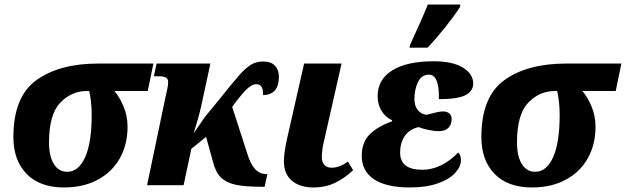

<svg xmlns="http://www.w3.org/2000/svg" viewBox="-20 -816 2758 846"><path d="M39 -212Q39 -390 140.5 -463Q242 -536 413 -536H656L631 -415H484Q506 -390 524 -348Q542 -306 542 -257Q542 -180 508.5 -119.5Q475 -59 411.5 -24.5Q348 10 262 10Q155 10 97 -50Q39 -110 39 -212ZM384 -310Q384 -342 380.5 -371Q377 -400 373 -415H363Q295 -415 245.5 -363.5Q196 -312 196 -188Q196 -127 217.5 -93Q239 -59 276 -59Q326 -59 355 -123Q384 -187 384 -310Z M1139 -397Q1141 -445 1110 -445Q1088 -445 1063 -419Q1038 -393 1003 -345L1069 -141Q1083 -94 1103.5 -71.5Q1124 -49 1154 -49H1158L1146 7H1132Q1060 7 1018.5 -2Q977 -11 953.5 -34Q930 -57 919 -101L888 -213L823 -160L789 0H628L709 -387Q711 -397 716 -418.5Q721 -440 721 -453Q721 -468 711.5 -474Q702 -480 679 -480H658L670 -536H907L866 -346Q855 -297 833 -228L883 -301L948 -380Q1006 -453 1035 -485.5Q1064 -518 1087 -531.5Q1110 -545 1139 -545Q1175 -545 1192 -526Q1209 -507 1209 -479Q1209 -398 1139 -397Z M1231 -105Q1231 -141 1244 -201L1320 -536H1485L1410 -205Q1398 -157 1398 -124Q1398 -101 1409.5 -89Q1421 -77 1441 -77Q1476 -77 1513 -104L1536 -66Q1499 -31 1456.5 -10.5Q1414 10 1360 10Q1302 10 1266.5 -19.5Q1231 -49 1231 -105Z M1574 -129Q1574 -190 1610 -225Q1646 -260 1707 -281L1708 -286Q1679 -299 1661.5 -327Q1644 -355 1644 -392Q1644 -466 1708.5 -506Q1773 -546 1891 -546Q1975 -546 2020 -518Q2065 -490 2065 -448Q2065 -414 2030.5 -396.5Q1996 -379 1914 -379Q1916 -487 1870 -487Q1837 -487 1821.5 -454Q1806 -421 1806 -380Q1806 -350 1820.5 -331.5Q1835 -313 1859 -310L1879 -315Q1915 -325 1932 -325Q1950 -325 1960 -316Q1970 -307 1970 -291Q1970 -267 1955.5 -252.5Q1941 -238 1913 -238Q1893 -238 1865.5 -244Q1838 -250 1825 -256Q1784 -247 1763.5 -216.5Q1743 -186 1743 -144Q1743 -68 1840 -68Q1925 -68 1999 -144Q2011 -134 2011 -110Q2011 -82 1985.5 -54Q1960 -26 1909 -8Q1858 10 1787 10Q1682 10 1628 -26Q1574 -62 1574 -129ZM1788 -621Q1837 -726 1865 -796H2009L2006 -784Q1981 -745 1941.5 -695.5Q1902 -646 1864 -606H1784Z M2101 -212Q2101 -390 2202.5 -463Q2304 -536 2475 -536H2718L2693 -415H2546Q2568 -390 2586 -348Q2604 -306 2604 -257Q2604 -180 2570.5 -119.5Q2537 -59 2473.5 -24.5Q2410 10 2324 10Q2217 10 2159 -50Q2101 -110 2101 -212ZM2446 -310Q2446 -342 2442.5 -371Q2439 -400 2435 -415H2425Q2357 -415 2307.5 -363.5Q2258 -312 2258 -188Q2258 -127 2279.5 -93Q2301 -59 2338 -59Q2388 -59 2417 -123Q2446 -187 2446 -310Z"/></svg>

Font: Noto Serif NarrowExtraBold
Style: Italic
Weight: 800
Width: 4
Italic angle: -12°
Designer: Monotype Design Team
Foundry: Monotype Imaging Inc.
Version: Version 1.001